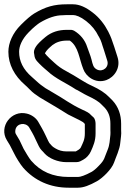

<svg xmlns="http://www.w3.org/2000/svg" viewBox="-22 -778 585 894"><path d="M289 -708H318C331 -708 352 -701 379 -680C405 -660 424 -636 437 -609C437 -608 438 -608 438 -608C452 -583 451 -576 462 -545L477 -497C488 -466 457 -441 430 -454C412 -463 410 -477 404 -501C399 -521 389 -543 384 -559C374 -591 353 -617 323 -635C319 -637 313 -639 310 -639H289C251 -639 218 -629 190 -606C178 -596 170 -589 162 -581C152 -571 131 -548 137 -527C137 -526 138 -524 138 -521C140 -499 155 -488 174 -469C181 -462 188 -457 198 -448C237 -411 284 -393 332 -361C333 -360 334 -360 335 -360C351 -352 367 -341 384 -333C419 -317 440 -303 450 -292L466 -276C483 -257 492 -234 492 -202V-172C492 -164 493 -157 492 -150C489 -125 489 -104 479 -80C463 -43 467 -35 438 -6C424 9 412 18 405 22C374 39 352 46 341 46H298C224 46 167 21 123 -30C114 -40 95 -73 88 -85L69 -125C65 -132 61 -139 53 -152C49 -158 48 -164 50 -175C57 -205 97 -209 113 -186C124 -167 133 -153 145 -126C156 -103 162 -88 172 -78C177 -73 181 -69 185 -64C206 -40 248 -23 287 -23H333C348 -23 355 -29 365 -34C380 -42 394 -57 401 -73C412 -98 423 -121 423 -157V-202C423 -212 420 -225 414 -231L403 -241C392 -254 381 -258 362 -267C302 -295 278 -317 221 -349C186 -369 190 -367 168 -383C156 -392 139 -409 127 -419C85 -455 67 -494 67 -537C67 -562 79 -594 111 -627C136 -653 154 -666 163 -672C203 -696 238 -707 269 -707C276 -707 283 -708 289 -708ZM331 -73H287C268 -73 251 -78 236 -87C219 -97 220 -99 208 -112C207 -113 200 -126 191 -146C179 -172 168 -190 156 -211C145 -230 124 -244 103 -249C31 -267 -29 -188 10 -125C17 -114 22 -106 24 -102L44 -63C52 -46 73 -12 86 3C139 63 211 96 298 96H341C367 96 395 85 429 66C456 51 498 10 509 -21C517 -45 536 -83 538 -113C540 -138 544 -149 542 -173V-202C542 -244 529 -281 502 -310L486 -326C469 -344 442 -362 405 -379C387 -387 374 -395 359 -404C333 -420 309 -435 286 -447C265 -458 247 -471 232 -485C223 -493 216 -499 209 -506C198 -516 191 -525 187 -530C197 -547 205 -553 222 -568C239 -581 261 -589 289 -589H303C344 -561 346 -505 366 -456C378 -422 422 -387 473 -405C509 -418 542 -461 525 -513L510 -560C498 -595 496 -603 482 -631C465 -664 441 -696 409 -720C378 -744 348 -758 318 -758H289C231 -758 190 -747 137 -715C121 -705 101 -688 75 -662C37 -624 17 -578 17 -537C17 -478 45 -425 95 -382C109 -370 124 -352 138 -342C160 -326 163 -324 196 -305C238 -281 259 -267 295 -245C307 -238 350 -219 365 -209L373 -201V-157C373 -127 364 -113 355 -93C351 -83 339 -78 331 -73Z"/></svg>

Font: AppleStorm
Style: XbdOut
Weight: 800
Foundry: Cannot Into Space Fonts
Version: Version 1.01